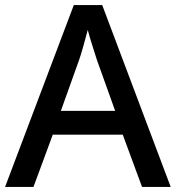

<svg xmlns="http://www.w3.org/2000/svg" viewBox="-20 -830 694 757"><path d="M540 -93 464 -299H188L112 -93H0L271 -810H383L653 -93ZM362 -594Q359 -605 351.5 -627Q344 -649 337 -673Q330 -697 326 -712Q318 -681 308 -646Q298 -611 292 -594L220 -393H434Z"/></svg>

Font: Noto Sans Telugu UI Medium
Style: Regular
Weight: 500
Designer: Jelle Bosma - Monotype Design Team
Foundry: Monotype Imaging Inc.
Version: Version 2.005; ttfautohint (v1.8.4.7-5d5b)